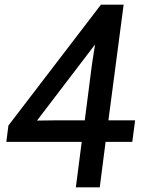

<svg xmlns="http://www.w3.org/2000/svg" viewBox="-20 -800 640 820"><path d="M406 0H304L329 -194H7L16 -264L411 -780H508L443 -286H557L545 -194H431ZM138 -285 213 -286H342L373 -527L386 -610Z"/></svg>

Font: Tanohe Sans Medium
Style: Italic
Weight: 500
Designer: Village Type and Design LLC & Cristiano Sobral
Foundry: Cooper Hewitt Smithsonian Design Museum
Version: Version 1.00;September 29, 2021;FontCreator 13.0.0.2655 64-b